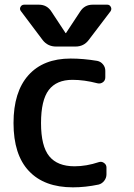

<svg xmlns="http://www.w3.org/2000/svg" viewBox="-20 -803 566 811"><path d="M278.3 -555.7Q332 -555.7 390.6 -545.9Q405.3 -543 415 -531.2Q424.8 -519.5 424.8 -503.9V-476.6Q424.8 -462.9 414.6 -455.6Q404.3 -448.2 391.6 -451.2Q335.9 -465.8 286.1 -465.8Q218.8 -465.8 186 -422.9Q153.3 -379.9 153.3 -283.2Q153.3 -185.5 188 -143.1Q222.7 -100.6 294.9 -100.6Q344.7 -100.6 397.5 -118.2Q409.2 -122.1 419.4 -114.7Q429.7 -107.4 429.7 -95.7V-66.4Q429.7 -51.8 420.4 -39.6Q411.1 -27.3 396.5 -23.4Q340.8 -11.7 288.1 -11.7Q167 -11.7 102.1 -80.6Q37.1 -149.4 37.1 -283.2Q37.1 -415 100.1 -485.4Q163.1 -555.7 278.3 -555.7ZM255.9 -665Q255.9 -663.1 257.8 -663.1Q259.8 -663.1 259.8 -665L318.4 -753.9Q336.9 -783.2 371.1 -783.2H433.6Q443.4 -783.2 448.2 -773.4Q450.2 -769.5 450.2 -765.6Q450.2 -760.7 447.3 -755.9L354.5 -633.8Q334 -606.4 298.8 -606.4H216.8Q181.6 -606.4 160.2 -633.8L68.4 -755.9Q64.5 -760.7 64.5 -765.6Q64.5 -769.5 66.4 -773.4Q71.3 -783.2 82 -783.2H144.5Q178.7 -783.2 197.3 -753.9Z"/></svg>

Font: Gen Jyuu GothicL Medium
Style: Regular
Weight: 500
Designer: [Source Han Sans]
Ryoko NISHIZUKA  (kana & ideographs); Paul D. Hunt (Latin, Greek & Cyrillic); Wenlong ZHANG  (bopomofo
Version: Version 1.002.20150607